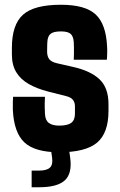

<svg xmlns="http://www.w3.org/2000/svg" viewBox="-20 -630 503 807"><path d="M229 10Q126.5 10 82.5 -31.5Q38.5 -73 34 -168Q33.5 -186.5 34 -202.2Q34.5 -218 35 -223H169Q167.5 -194 168 -178.5Q168.5 -163 169 -151Q170.5 -124 185.5 -113Q200.5 -102 229 -102Q263.5 -102 279.2 -113.5Q295 -125 295 -152Q295 -164.5 295 -166.5Q295 -168.5 295 -170.2Q295 -172 295 -184Q295 -199 286.8 -210Q278.5 -221 258 -226L183 -245Q134.5 -257.5 100.2 -277.2Q66 -297 48 -327Q30 -357 30 -401Q30 -408.5 30 -415.5Q30 -422.5 30 -429Q30 -526 76.5 -568Q123 -610 236 -610Q338 -610 381.8 -569.5Q425.5 -529 430 -436Q431 -426 430.5 -405.2Q430 -384.5 429 -379H290Q290.5 -389 290.8 -403.5Q291 -418 290.8 -431.8Q290.5 -445.5 290 -453Q288.5 -477 277 -487.5Q265.5 -498 236 -498Q204.5 -498 192.2 -487.5Q180 -477 179 -453Q179 -451.5 178.5 -444Q178 -436.5 178 -414Q178 -393 187 -381.2Q196 -369.5 220 -364L286 -349Q360.5 -332.5 398.2 -296.8Q436 -261 436 -192Q436 -185.5 436 -178.2Q436 -171 436 -164Q436 -71 388 -30.5Q340 10 229 10ZM113 157V87H145Q176.5 87 189.8 74.5Q203 62 199 33L193 -10H269L275 33Q284 99 252.5 128Q221 157 145 157Z"/></svg>

Font: Big Shoulders Text Thin Black
Style: Regular
Weight: 900
Version: Version 2.002